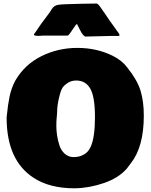

<svg xmlns="http://www.w3.org/2000/svg" viewBox="-20 -1026 843 1075"><path d="M297.9 -371.1Q297.9 -370.6 297.4 -368.7V-367.2Q295.4 -346.7 295.4 -321.3Q295.4 -295.9 299.6 -267.6Q303.7 -239.3 313.2 -210.9Q322.8 -182.6 342.8 -165Q364.3 -146.5 390.9 -146.5Q417.5 -146.5 435.8 -154.1Q454.1 -161.6 466.6 -173.3Q479 -185.1 488.3 -205.1Q511.7 -258.3 511.7 -370.1Q511.7 -483.9 485.6 -529.5Q459.5 -575.2 406.7 -575.2Q380.4 -575.2 360.6 -562.5Q340.8 -549.8 330.8 -536.1Q320.8 -522.5 310.3 -478Q299.8 -433.6 299.8 -396ZM17.1 -367.2 18.1 -377.9Q23.9 -439 33.7 -486.1Q43.5 -533.2 65.4 -574.2Q117.7 -664.6 211.2 -711.2Q304.7 -757.8 412.8 -757.8Q521 -757.8 609.4 -714.4Q662.1 -688.5 691.9 -648.9Q749 -577.6 767.1 -517.6Q785.2 -457.5 785.2 -378.9Q785.2 -204.1 712.9 -112.3L690.4 -82.5Q645 -29.8 562 -1.2Q479 27.3 397.5 28.3Q257.8 28.3 168.5 -30.3Q17.1 -128.4 17.1 -367.2ZM600.6 -824.7 456.5 -821.3Q441.4 -830.1 429.2 -856Q426.3 -861.8 425.3 -863.3L410.6 -892.6Q402.8 -885.3 391.6 -868.2Q380.4 -851.1 371.6 -838.9Q362.8 -826.7 357.4 -826.7H221.7L197.8 -825.2Q169.9 -825.2 169.9 -831.1Q169.9 -832 170.4 -834Q203.6 -885.3 258.8 -957.5L269.5 -974.6Q281.7 -994.6 304.7 -998.8Q327.6 -1002.9 436 -1004.9L522.5 -1006.3Q531.2 -1002 539.6 -989.7Q547.9 -977.5 550.3 -974.4Q552.7 -971.2 556.9 -964.8Q561 -958.5 563 -956.1V-956.5L593.3 -911.6Q599.1 -902.8 616.2 -879.9L626 -866.2Q628.4 -862.3 633.3 -855.5L641.6 -844.7Q649.4 -834.5 649.4 -829.3Q649.4 -824.2 636.2 -824.2L630.9 -824.7Z"/></svg>

Font: Bowlby One
Style: Regular
Weight: 400
Designer: vernon adams
Foundry: vernon adams
Version: Version 1.000